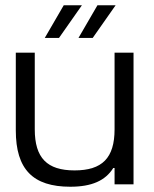

<svg xmlns="http://www.w3.org/2000/svg" viewBox="-20 -700 586 729"><path d="M487 0V-500H415V-209C415 -100 368 -53 263 -53C159 -53 112 -100 112 -209V-500H40V-205C40 -57 105 9 247 9C328 9 380 -14 410 -62H415V0ZM150 -556H204L291 -680H222ZM278 -556H332L419 -680H350Z"/></svg>

Font: LT Wave Alt Light
Style: Regular
Weight: 300
Designer: Daniel Lyons
Version: Version 2.5 (Glyphs App)